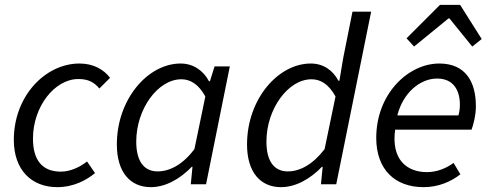

<svg xmlns="http://www.w3.org/2000/svg" viewBox="-20 -760 2016 792"><path d="M216 12C285 12 338 -18 372 -46L339 -94C312 -72 271 -52 231 -52C154 -52 116 -100 116 -188C116 -321 206 -434 303 -434C343 -434 367 -422 390 -395L434 -439C409 -472 367 -498 308 -498C167 -498 37 -364 37 -183C37 -59 110 12 216 12Z M602 12C663 12 723 -22 771 -72H774L767 0H830L928 -486H865L846 -425H842C819 -469 777 -498 725 -498C590 -498 462 -351 462 -164C462 -50 517 12 602 12ZM630 -53C576 -53 542 -92 542 -176C542 -310 631 -433 728 -433C765 -433 799 -413 827 -362L782 -145C735 -82 681 -53 630 -53Z M1139 12C1200 12 1260 -22 1308 -72H1311L1304 0H1367L1511 -712H1434L1396 -522L1380 -427H1376C1353 -470 1314 -498 1262 -498C1127 -498 999 -351 999 -164C999 -50 1054 12 1139 12ZM1167 -53C1113 -53 1079 -92 1079 -176C1079 -310 1168 -433 1265 -433C1302 -433 1336 -413 1364 -362L1319 -145C1271 -82 1218 -53 1167 -53Z M1727 12C1789 12 1841 -11 1879 -41L1851 -88C1821 -66 1783 -50 1741 -50C1658 -50 1593 -102 1610 -225H1925C1932 -243 1943 -283 1943 -322C1943 -422 1901 -498 1792 -498C1665 -498 1532 -374 1532 -191C1532 -61 1609 12 1727 12ZM1619 -284C1642 -376 1712 -436 1783 -436C1853 -436 1877 -384 1877 -329C1877 -312 1875 -298 1871 -284ZM1688 -568 1830 -684H1834L1928 -568L1967 -599L1878 -740H1795L1657 -602Z"/></svg>

Font: Source Sans Pro
Style: Italic
Weight: 400
Italic angle: -11°
Designer: Paul D. Hunt
Foundry: Adobe Systems Incorporated
Version: Version 3.006;hotconv 1.0.111;makeotfexe 2.5.65597